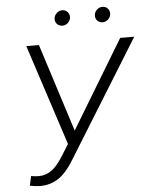

<svg xmlns="http://www.w3.org/2000/svg" viewBox="-59 -927 775 987"><g transform="rotate(-5 328.5 -433.0)"><path d="M256.8 -838.4C256.8 -837.4 256.8 -836.4 256.8 -835.4C256.8 -815.4 272.5 -799.3 294.4 -799.3C316.4 -799.3 335 -818.4 336.4 -838.4C336.4 -839.4 336.4 -840.3 336.4 -841.3C336.4 -861.3 321.3 -878.4 299.8 -878.4C299.3 -878.4 298.8 -878.4 298.3 -878.4C288.1 -878.4 278.8 -874.5 270.5 -866.7C262.2 -858.9 257.3 -849.6 256.8 -838.4ZM464.4 -837.9C464.4 -836.9 464.4 -835.9 464.4 -835C464.4 -814.9 480 -798.8 502 -798.8C523.4 -799.3 542 -816.4 543.5 -837.9C543.5 -839.4 543.5 -840.3 543.5 -841.8C543.5 -861.3 528.8 -877.9 507.3 -877.9C506.8 -877.9 506.3 -877.9 505.9 -877.9C495.6 -877.9 486.3 -874 478 -866.2C469.7 -858.4 464.8 -849.1 464.4 -837.9ZM164.6 -710.9H99.6L269 -191.4L233.9 -134.8C211.9 -99.1 190.9 -74.2 170.9 -60.5C150.9 -46.4 129.4 -39.6 106 -39.6C92.3 -39.6 79.1 -41 65.9 -43.5L55.2 5.4C72.8 8.8 88.9 11.2 103 11.7C105 11.7 106.4 11.7 108.4 11.7C144 11.7 176.3 2 205.6 -17.6C234.4 -37.6 263.2 -72.3 292 -121.6L656.7 -710.9H584L309.6 -256.8Z"/></g></svg>

Font: Roboto Light
Style: Italic
Weight: 300
Italic angle: -12°
Designer: Google
Version: Version 2.137; 2017